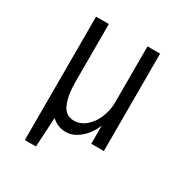

<svg xmlns="http://www.w3.org/2000/svg" viewBox="-165 -677 898 947"><g transform="rotate(30 284.0 -203.5)"><path d="M109.9 -554.7H182.6V-222.7Q182.6 -151.4 202.4 -103.5Q222.2 -55.7 271 -55.7Q306.6 -55.7 336.9 -80.8Q367.2 -106 385 -147.7Q402.8 -189.5 402.8 -236.3V-554.7H474.6V0H402.8V-103.5Q392.6 -76.2 372.1 -49.3Q351.6 -22.5 323.5 -4.9Q295.4 12.7 264.2 12.7Q218.3 12.7 182.6 -19.5L173.3 147.9H109.9Z"/></g></svg>

Font: Decalotype Light
Style: Regular
Weight: 300
Designer: Alfredo Marco Pradil
Foundry: Alfredo Marco Pradil
Version: Version 1.0